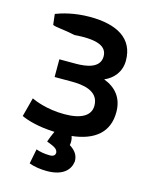

<svg xmlns="http://www.w3.org/2000/svg" viewBox="-112 -613 706 891"><g transform="rotate(15 240.5 -167.5)"><path d="M269 17C274 30 275 45 272 60C297 76 315 96 314 128C309 167 279 204 199 204C170 204 136 199 114 190L128 119C143 125 168 130 194 130C213 130 221 122 220 108C216 90 199 84 166 71C171 56 179 36 187 19C106 16 51 -2 26 -14L50 -105C65 -98 124 -72 210 -72C289 -72 335 -97 335 -146C335 -220 253 -227 204 -227H122V-312H201C250 -312 317 -321 317 -378C317 -401 306 -418 284 -428C251 -443 202 -442 160 -439C102 -452 68 -451 53 -459L47 -510C75 -521 133 -539 209 -539C339 -539 422 -492 422 -386C422 -331 389 -294 347 -276C405 -254 441 -212 441 -143C441 -47 378 5 269 17Z"/></g></svg>

Font: Repo Medium
Style: Regular
Weight: 500
Designer: Stefan Peev
Foundry: Context Ltd
Version: Version 1.502